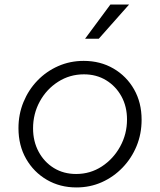

<svg xmlns="http://www.w3.org/2000/svg" viewBox="-20 -810 701 842"><path d="M315 12Q243 12 185.5 -21.5Q128 -55 94.5 -113.5Q61 -172 61 -248Q61 -309 83 -362.5Q105 -416 144 -456.5Q183 -497 235 -520Q287 -543 347 -543Q420 -543 477.5 -509.5Q535 -476 568 -418Q601 -360 601 -285Q601 -223 579 -169.5Q557 -116 517.5 -75Q478 -34 426.5 -11Q375 12 315 12ZM314 -47Q376 -47 426.5 -80Q477 -113 507 -167.5Q537 -222 537 -286Q537 -343 512.5 -387.5Q488 -432 445.5 -458Q403 -484 348 -484Q286 -484 235 -451.5Q184 -419 154.5 -365Q125 -311 125 -247Q125 -190 149.5 -144.5Q174 -99 216.5 -73Q259 -47 314 -47ZM353 -640 464 -790H546L413 -640Z"/></svg>

Font: Plus Jakarta Sans Light
Style: Italic
Weight: 300
Italic angle: -8°
Designer: Gumpita Rahayu
Foundry: Tokotype
Version: Version 2.071; ttfautohint (v1.8.4.7-5d5b);gftools[0.9.29]